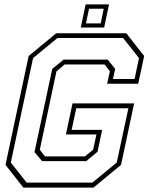

<svg xmlns="http://www.w3.org/2000/svg" viewBox="-20 -851 679 871"><path d="M86 0 5 -103 110 -597 235 -700H553L634 -597L607 -471H466L478.5 -528L454.5 -558.5H273L236 -527L160.5 -171.5L184 -141.5H365.5L402.5 -172L417.5 -241H279L309 -382H588.5L529 -103L404 0ZM101 -22.5H399L509.5 -113.5L562.5 -360H326L305 -262H443.5L422.5 -162.5L371 -120H171L136.5 -161L217 -538.5L268.5 -580.5H468.5L502.5 -538.5L492.5 -492.5H590.5L610.5 -587.5L538.5 -678.5H240.5L130 -587.5L29 -113.5ZM346.5 -726 368.5 -831H474.5L452.5 -726ZM370 -745H437L450.5 -811.5H384Z"/></svg>

Font: Tourney Thin ExtraLight
Style: Italic
Weight: 250
Italic angle: -12°
Version: Version 1.015